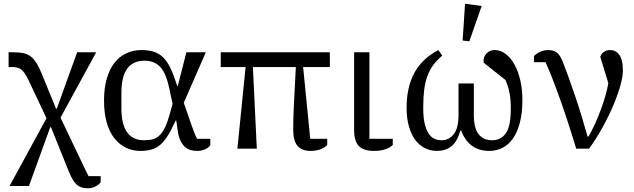

<svg xmlns="http://www.w3.org/2000/svg" viewBox="-20 -796 3395 1028"><path d="M229 -163 134 -364Q113 -409 94.5 -423Q76 -437 48 -437H26V-516H56Q86 -516 107.5 -511Q129 -506 145.5 -493Q162 -480 176 -457.5Q190 -435 204 -400L280 -214H284L393 -516H495L304 -166L428 94Q434 107 441 121Q448 135 454 147H519V180Q508 194 490 203Q472 212 451 212Q434 212 420.5 208.5Q407 205 395 196Q383 187 372 170Q361 153 350 126L253 -115H249L135 200H31Z M1106 -18Q1095 -4 1077 4Q1059 12 1035 12Q1015 12 998 6.5Q981 1 967.5 -12Q954 -25 944.5 -46.5Q935 -68 931 -100L924 -150H920L914 -137Q893 -92 874 -63Q855 -34 834 -17.5Q813 -1 788 5.5Q763 12 732 12Q690 12 654.5 -5Q619 -22 592.5 -55.5Q566 -89 551.5 -139.5Q537 -190 537 -258Q537 -325 552 -376Q567 -427 593.5 -460.5Q620 -494 657 -511Q694 -528 738 -528Q771 -528 797 -521Q823 -514 844 -497Q865 -480 881.5 -452Q898 -424 913 -382L929 -336H932L978 -516H1082L964 -246L1005 -127Q1013 -106 1020 -87Q1027 -68 1035 -53H1106ZM887 -320Q869 -405 837.5 -438Q806 -471 754 -471Q630 -471 630 -300V-216Q630 -45 752 -45Q778 -45 798 -50.5Q818 -56 834 -71Q850 -86 863 -112.5Q876 -139 888 -182L904 -240Z M1295 -437H1162V-516H1746V-437H1603L1641 -53H1732V-20Q1718 -5 1695 3.5Q1672 12 1643 12Q1596 12 1573 -15Q1550 -42 1550 -99Q1550 -125 1550.5 -157Q1551 -189 1553 -225L1564 -437H1334L1355 0H1251Z M1958 -516V-53H2083V-20Q2068 -5 2043 3.5Q2018 12 1983 12Q1927 12 1901.5 -14Q1876 -40 1876 -100V-516Z M2320 12Q2285 12 2255 -3Q2225 -18 2203.5 -47Q2182 -76 2169.5 -119Q2157 -162 2157 -218Q2157 -327 2197.5 -404Q2238 -481 2327 -528L2348 -498Q2319 -474 2299.5 -447.5Q2280 -421 2268 -388Q2256 -355 2251 -313.5Q2246 -272 2246 -218Q2246 -169 2253.5 -136Q2261 -103 2274 -82.5Q2287 -62 2305 -53.5Q2323 -45 2344 -45Q2383 -45 2409 -77Q2435 -109 2435 -181V-349H2517V-181Q2517 -109 2543 -77Q2569 -45 2614 -45Q2662 -45 2688.5 -82.5Q2715 -120 2715 -216Q2715 -263 2708 -299Q2701 -335 2686 -368L2570 -460Q2569 -464 2569 -470Q2569 -493 2585.5 -510.5Q2602 -528 2629 -528Q2660 -528 2687 -507.5Q2714 -487 2734 -451.5Q2754 -416 2765.5 -367Q2777 -318 2777 -261Q2777 -191 2763.5 -139.5Q2750 -88 2726.5 -54.5Q2703 -21 2670.5 -4.5Q2638 12 2600 12Q2490 12 2449 -97H2445Q2428 -37 2396.5 -12.5Q2365 12 2320 12ZM2457 -579 2470 -776 2559 -764 2493 -575Z M3065 0Q3045 -67 3024 -131.5Q3003 -196 2982 -255.5Q2961 -315 2940.5 -368Q2920 -421 2901 -463H2839V-496Q2853 -510 2873 -519Q2893 -528 2916 -528Q2942 -528 2960 -515.5Q2978 -503 2992 -468Q3006 -433 3023 -386Q3040 -339 3058 -286Q3076 -233 3093.5 -176Q3111 -119 3126 -65H3131Q3149 -96 3166 -133.5Q3183 -171 3197 -209Q3211 -247 3221.5 -283.5Q3232 -320 3237 -351L3194 -492Q3200 -509 3214 -518.5Q3228 -528 3246 -528Q3278 -528 3296.5 -501.5Q3315 -475 3315 -417Q3315 -388 3302.5 -341.5Q3290 -295 3266.5 -238.5Q3243 -182 3209.5 -120Q3176 -58 3134 0Z"/></svg>

Font: IBM Plex Serif
Style: Regular
Weight: 400
Designer: Mike Abbink, Paul van der Laan, Pieter van Rosmalen
Foundry: Bold Monday
Version: Version 3.001